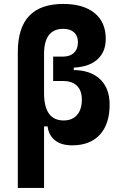

<svg xmlns="http://www.w3.org/2000/svg" viewBox="-20 -723 626 968"><path d="M343.8 9.8Q284.1 9.8 251.4 -20.5Q218.8 -50.8 218.8 -105.5L227.5 -85.9H173.8Q69.8 -139.6 69.8 -229.5V-460.4Q69.8 -582.5 127 -642.8Q184.1 -703.1 298.8 -703.1Q400.9 -703.1 457 -657Q513.2 -610.8 513.2 -527.3Q513.2 -458 467 -419.9Q420.9 -381.8 336.4 -381.8H248V-437.5H295.9Q332.6 -437.5 352.8 -456.7Q373 -475.8 373 -510.3Q373 -542 353.5 -559.8Q334 -577.6 298.8 -577.6Q202.1 -577.6 202.1 -450.7V-253.9Q202.1 -115.7 300.8 -115.7Q344.4 -115.7 368.5 -143.4Q392.6 -171 392.6 -221.2Q392.6 -266.1 368.2 -290.3Q343.8 -314.5 298.8 -314.5H248V-370.1H346.2Q435 -370.1 483.8 -324.5Q532.7 -278.9 532.7 -195.3Q532.7 -97.7 483.4 -43.9Q434.1 9.8 343.8 9.8ZM69.8 224.6V-345.7H202.1V224.6ZM248 -350.6V-398.4H352.1V-350.6Z"/></svg>

Font: Cascadia Code PL
Style: Regular
Weight: 400
Monospace: yes
Designer: Aaron Bell
Foundry: Saja Typeworks
Version: Version 2102.003